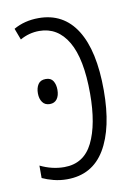

<svg xmlns="http://www.w3.org/2000/svg" viewBox="-69 -588 464 646"><g transform="rotate(-10 163.5 -265.5)"><path d="M107.4 -541Q192.4 -541 237.1 -470Q281.7 -398.9 281.7 -263.7Q281.7 -135.3 238.3 -62.7Q194.8 9.8 108.4 9.8Q85 9.8 63 4.2Q41 -1.5 24.4 -9.3V-51.8Q64.5 -32.2 106.4 -32.2Q173.3 -32.2 203.9 -94Q234.4 -155.8 234.4 -261.2Q234.4 -379.9 199.7 -439Q165 -498 102.1 -498Q67.4 -498 36.6 -480.5L22 -519.5Q59.6 -541 107.4 -541ZM95.7 -335Q113.3 -335 120.8 -322.8Q128.4 -310.5 128.4 -292.5Q128.4 -272.9 119.9 -261.2Q111.3 -249.5 95.2 -249.5Q78.6 -249.5 70.1 -261.5Q61.5 -273.4 61.5 -292Q61.5 -310.5 69.6 -322.8Q77.6 -335 95.7 -335Z"/></g></svg>

Font: Open Sans Condensed Light
Style: Regular
Weight: 300
Width: 3
Designer: Monotype Design Team
Foundry: Monotype Imaging Inc.
Version: Version 3.003; ttfautohint (v1.8.4)